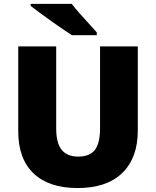

<svg xmlns="http://www.w3.org/2000/svg" viewBox="-20 -951 797 981"><path d="M684.1 -713.9V-284.2Q684.1 -144 604.7 -67.1Q525.4 9.8 376 9.8Q230 9.8 151.6 -64.9Q73.2 -139.6 73.2 -279.8V-713.9H267.1V-294.9Q267.1 -219.2 295.4 -185.1Q323.7 -150.9 378.9 -150.9Q438 -150.9 464.6 -184.8Q491.2 -218.8 491.2 -295.9V-713.9ZM347.7 -771Q314 -792.5 248.3 -838.6Q182.6 -884.8 136.7 -920.9V-931.2H346.7Q372.1 -897 445.8 -817.4L474.6 -785.2V-771Z"/></svg>

Font: TypoPRO Open Sans
Style: Regular
Weight: 800
Foundry: Ascender Corporation
Version: Version 1.10